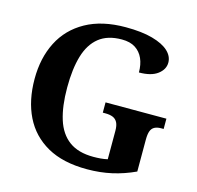

<svg xmlns="http://www.w3.org/2000/svg" viewBox="-106 -836 982 957"><g transform="rotate(15 384.5 -357.0)"><path d="M423 10Q299 10 217.5 -36Q136 -82 95.5 -164.5Q55 -247 55 -358Q55 -466 97 -548.5Q139 -631 222.5 -677.5Q306 -724 428 -724Q511 -724 566.5 -708.5Q622 -693 650 -667Q678 -641 678 -608Q678 -573 645 -548Q612 -523 549 -523Q549 -564 535.5 -594.5Q522 -625 495 -642.5Q468 -660 425 -660Q352 -660 307.5 -624.5Q263 -589 243 -522Q223 -455 223 -358Q223 -262 244 -195Q265 -128 312.5 -93Q360 -58 438 -58Q457 -58 475.5 -59.5Q494 -61 511 -65V-212Q511 -239 503 -254.5Q495 -270 479.5 -276.5Q464 -283 440 -283H427V-336H741V-283H728Q708 -283 694.5 -276Q681 -269 675 -253Q669 -237 669 -208V-44Q611 -17 551 -3.5Q491 10 423 10Z"/></g></svg>

Font: Noto Serif Gujarati
Style: Bold
Weight: 700
Version: Version 2.102